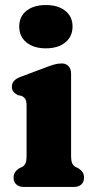

<svg xmlns="http://www.w3.org/2000/svg" viewBox="-20 -742 377 762"><path d="M262.1 -450.2V-125.8Q262.1 -102.9 266.6 -93.8Q271.2 -84.7 279.1 -79.8L289.7 -74.8Q301.1 -68 307.3 -59Q313.5 -50 313.5 -36.8Q313.5 -19.6 302.6 -9.8Q291.8 0 272.5 0H74.9Q56.1 0 45 -9.8Q33.9 -19.6 33.9 -36.8Q33.9 -50 40.1 -59Q46.3 -68 57.7 -74.8L68.5 -79.8Q76.8 -84.7 81.2 -93.8Q85.5 -102.9 85.5 -125.8V-321.4Q85.5 -341.8 80.1 -349.6Q74.6 -357.4 65.3 -361.4L50.3 -364.6Q40 -370.2 33.6 -377.7Q27.1 -385.2 27.1 -397.4Q27.1 -411.2 35.6 -420.8Q44 -430.4 62.3 -437.2L158.1 -473.2Q180 -481.7 194.9 -485.9Q209.8 -490.2 225.5 -490.2Q242.5 -490.2 252.3 -479Q262.1 -467.8 262.1 -450.2ZM161.9 -550.2Q113.5 -550.2 84.9 -573.7Q56.3 -597.1 56.3 -636.8Q56.3 -676 84.9 -699Q113.5 -722 161.9 -722Q210.6 -722 239.2 -699Q267.9 -676 267.9 -636.8Q267.9 -597.1 239.2 -573.7Q210.6 -550.2 161.9 -550.2Z"/></svg>

Font: Fraunces SuperSoft
Style: Regular
Weight: 900
Version: Version 1.000;[b76b70a41]